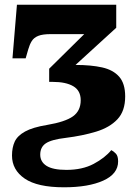

<svg xmlns="http://www.w3.org/2000/svg" viewBox="-20 -556 593 816"><path d="M252 240Q139 240 85 203Q31 166 31 105Q31 71 42.5 46Q54 21 86.5 3Q119 -15 180 -25Q257 -38 290 -61.5Q323 -85 323 -130Q323 -171 291.5 -189.5Q260 -208 204 -208H189V-264L338 -411H196Q161 -411 142.5 -403.5Q124 -396 115 -381.5Q106 -367 100 -346L89 -308H33L52 -536H474V-438L301 -280Q367 -280 414 -269.5Q461 -259 486.5 -230Q512 -201 512 -146Q512 -84 479 -49Q446 -14 388.5 3.5Q331 21 259 30Q199 37 175 53Q151 69 151 101Q151 132 178 149Q205 166 262 166Q330 166 378 140.5Q426 115 453 82Q463 87 472.5 97Q482 107 482 130Q482 183 419 211.5Q356 240 252 240Z"/></svg>

Font: Noto Serif Black
Style: Regular
Weight: 900
Designer: Monotype Design Team
Foundry: Monotype Imaging Inc.
Version: Version 2.014; ttfautohint (v1.8.4.7-5d5b)